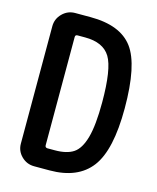

<svg xmlns="http://www.w3.org/2000/svg" viewBox="-110 -807 721 884"><g transform="rotate(15 250.0 -365.0)"><path d="M164.1 -623V-107.4Q164.1 -96.7 174.8 -95.7H210.9Q267.6 -95.7 299.3 -116.7Q331.1 -137.7 347.7 -196.8Q364.3 -255.9 364.3 -365.2Q364.3 -524.4 331.1 -579.1Q297.9 -633.8 210.9 -633.8H174.8Q164.1 -633.8 164.1 -623ZM137.7 0Q102.5 0 77.1 -24.9Q51.8 -49.8 51.8 -85V-644.5Q51.8 -679.7 77.1 -705.1Q102.5 -730.5 137.7 -730.5H210.9Q353.5 -730.5 412.6 -651.4Q471.7 -572.3 471.7 -365.2Q471.7 -166 408.7 -83Q345.7 0 210.9 0H164.1Z"/></g></svg>

Font: Rounded-X Mgen+ 2m medium
Style: Regular
Weight: 500
Designer: [Source Han Sans]
Ryoko NISHIZUKA  (kana & ideographs); Paul D. Hunt (Latin, Greek & Cyrillic); Wenlong ZHANG  (bopomofo
Version: Version 1.059.20150602